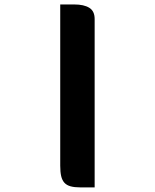

<svg xmlns="http://www.w3.org/2000/svg" viewBox="-20 -709 678 839"><path d="M304.7 -689.5Q346.7 -689.5 370.1 -675Q393.6 -660.6 393.6 -626V109.9H331.5Q305.7 109.9 288.6 105.2Q271.5 100.6 261.5 89.6Q251.5 78.6 247.3 60.5Q243.2 42.5 243.2 15.1V-689.5Z"/></svg>

Font: Tienne Black
Style: Regular
Weight: 900
Designer: vernon adams
Foundry: vernon adams
Version: Version 001.001